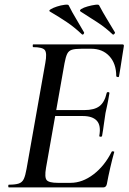

<svg xmlns="http://www.w3.org/2000/svg" viewBox="-20 -819 565 839"><path d="M19 0Q16 0 16 -6Q16 -12 19 -12Q47 -12 62 -17Q77 -22 84 -37Q91 -52 96 -81L178 -544Q186 -587 176 -600Q166 -613 125 -613Q123 -613 123 -619Q123 -625 125 -625H515Q523 -625 521 -616Q518 -597 514 -572Q510 -547 506.5 -523.5Q503 -500 500 -485Q499 -481 493.5 -482.5Q488 -484 488 -486Q488 -541 458 -573.5Q428 -606 378 -606H337Q308 -606 294 -601.5Q280 -597 273.5 -583.5Q267 -570 262 -543L181 -85Q174 -44 184 -32Q194 -20 233 -20H288Q340 -20 388.5 -57Q437 -94 468 -156Q470 -159 475.5 -157.5Q481 -156 479 -154Q471 -126 462 -87Q453 -48 447 -15Q444 0 431 0ZM426 -225Q425 -221 419 -221.5Q413 -222 414 -226Q422 -271 403 -291.5Q384 -312 342 -312H183L186 -338H349Q392 -338 414.5 -355Q437 -372 446 -412Q447 -417 453 -416.5Q459 -416 458 -411Q453 -380 449 -362Q445 -344 441 -325Q437 -301 434 -277Q431 -253 426 -225ZM472 -669Q439 -700 405.5 -721.5Q372 -743 333 -768Q325 -773 335 -779.5Q345 -786 363 -791Q381 -796 396 -798Q411 -800 413 -796Q430 -764 446.5 -737Q463 -710 482 -678Q484 -675 479.5 -670.5Q475 -666 472 -669ZM338 -669Q305 -700 272.5 -722Q240 -744 199 -768Q191 -772 201.5 -778.5Q212 -785 229 -790.5Q246 -796 262 -798Q278 -800 280 -796Q296 -764 312.5 -737Q329 -710 347 -678Q349 -675 345.5 -670.5Q342 -666 338 -669Z"/></svg>

Font: Cormorant Garamond Light SemiBold
Style: Italic
Weight: 600
Italic angle: -10°
Version: Version 4.001